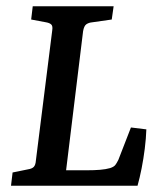

<svg xmlns="http://www.w3.org/2000/svg" viewBox="-20 -590 517 610"><path d="M396 -185 445 -179Q444 -150 440 -118Q436 -86 430 -55.5Q424 -25 417 0H15L20 -42L69 -52Q82 -54 87.5 -60Q93 -66 94 -80L146 -494Q148 -507 143 -512Q138 -517 127 -519L79 -528L84 -570H341L335 -528L272 -519Q262 -518 254.5 -513Q247 -508 244 -491L190 -49H255Q279 -49 297.5 -50.5Q316 -52 330 -56Q342 -60 346.5 -66Q351 -72 356 -82Z"/></svg>

Font: Yrsa Medium
Style: Italic
Weight: 500
Italic angle: -7.10001°
Designer: Anna Giedrys (Yrsa+Rasa design), David Brezina (Yrsa art-direction, Rasa art-direction, design)
Foundry: Rosetta Type Foundry
Version: Version 2.004